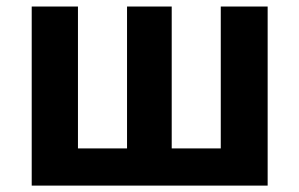

<svg xmlns="http://www.w3.org/2000/svg" viewBox="-20 -580 935 600"><path d="M79.1 0V-559.6H223.6V-116.2H377V-559.6H516.6V-116.2H669.9V-559.6H816.4V0Z"/></svg>

Font: Gen Shin Gothic Bold
Style: Bold
Weight: 700
Designer: [Source Han Sans]
Ryoko NISHIZUKA  (kana & ideographs); Paul D. Hunt (Latin, Greek & Cyrillic); Wenlong ZHANG  (bopomofo
Version: Version 1.002.20150607